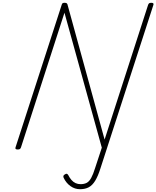

<svg xmlns="http://www.w3.org/2000/svg" viewBox="-20 -1055 1118 1373"><path d="M698 150Q681 204 661 237Q641 270 615 284Q589 298 552 298Q515 298 484 276Q453 254 435 216Q432 209 433.5 203Q435 197 444 192Q453 186 458.5 188Q464 190 468 197Q478 217 491 232Q504 247 520.5 254.5Q537 262 556 262Q582 262 600 252.5Q618 243 632 217.5Q646 192 660 147L708 1L441 -964L130 -1Q127 7 122.5 10.5Q118 14 106 14Q86 14 91 -1L421 -1020Q423 -1028 427 -1031.5Q431 -1035 441 -1035Q450 -1035 454.5 -1033Q459 -1031 462 -1025L728 -57L1039 -1020Q1042 -1028 1046.5 -1031.5Q1051 -1035 1062 -1035Q1082 -1035 1077 -1020Z"/></svg>

Font: Playwrite CO Thin
Style: Regular
Weight: 250
Version: Version 1.002